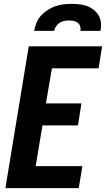

<svg xmlns="http://www.w3.org/2000/svg" viewBox="-20 -975 549 995"><path d="M8 0 129 -735H509L491 -621H249L218 -439H402L384 -325H200L165 -114H407L388 0ZM157 -815Q161 -836 169 -856.5Q177 -877 192.5 -894Q208 -911 227.5 -923.5Q247 -936 267.5 -943Q288 -950 309.5 -952.5Q331 -955 352 -955Q373 -955 393.5 -952.5Q414 -950 432.5 -943Q451 -936 466.5 -923.5Q482 -911 491.5 -894Q501 -877 503 -856.5Q505 -836 501 -815H397Q399 -827 395.5 -838.5Q392 -850 383 -857Q374 -864 362 -866.5Q350 -869 338 -869Q326 -869 313 -866.5Q300 -864 289 -857Q278 -850 270.5 -838.5Q263 -827 261 -815Z"/></svg>

Font: Iosevka Heavy
Style: Italic
Weight: 900
Italic angle: -9°
Monospace: yes
Designer: Belleve Invis
Foundry: Belleve Invis
Version: Version 32.5.0; ttfautohint (v1.8.4)